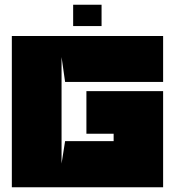

<svg xmlns="http://www.w3.org/2000/svg" viewBox="-20 -791 740 811"><path d="M669 -445V-639H30V0C241 0 459 0 669 0C669 -136 669 -271 669 -406H345V-226H460V-195H255L240 -100C240 -393 240 -257 240 -550L255 -445C389 -445 534 -445 669 -445ZM289 -681H409V-771H289Z"/></svg>

Font: Banana Brick
Style: Regular
Weight: 400
Designer: artmaker
Foundry: artmaker
Version: Version 4.000 2011 initial release